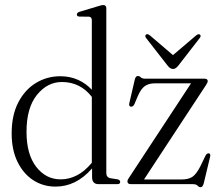

<svg xmlns="http://www.w3.org/2000/svg" viewBox="-20 -750 890 782"><path d="M27.5 -206.5Q27.5 -281.5 54.8 -333.5Q82 -385.5 127 -412.5Q172 -439.5 225.5 -439.5Q265 -439.5 297.8 -424.8Q330.5 -410 354 -384.5V-667Q354 -681 342.5 -682L302.5 -682.5Q293 -683.5 293 -691Q293 -698.5 304 -702L380.5 -725Q394 -729.5 400.5 -729.5Q413 -729.5 413 -716V-45.5Q413 -27 430.5 -24L459.5 -19.5Q469.5 -16.5 469.5 -9Q469.5 0 458 0H381.5Q355 0 355 -29V-64Q321.5 -26 284.5 -8Q247.5 10 206.5 10Q155 10 114.8 -16.5Q74.5 -43 51 -91.5Q27.5 -140 27.5 -206.5ZM88 -213Q88 -121.5 127.5 -70.5Q167 -19.5 227 -19.5Q298 -19.5 354 -87V-355.5Q307 -416 232 -416Q173 -416 130.5 -363.5Q88 -311 88 -213ZM819 -403.5 566.5 -19H719Q747 -19 763.2 -29.5Q779.5 -40 796.5 -73.5L817 -116Q822.5 -126.5 830.5 -125.5Q838.5 -124 836 -112.5L810 -4Q805.5 12.5 797.5 12.5Q790.5 12.5 784.8 6.2Q779 0 765 0H513.5Q499 0 499 -11Q499 -17 505 -25.5L758 -410.5H609.5Q585.5 -410.5 569.8 -399.2Q554 -388 541.5 -359L527.5 -326Q522 -314.5 513.5 -315.5Q504 -316.5 506.5 -329L529 -426Q532.5 -440.5 541.5 -440.5Q548 -440.5 553.5 -435Q559 -429.5 572 -429.5H813Q826 -429.5 826 -419.5Q826 -414 819 -403.5ZM706.5 -483Q695.5 -469 685 -469Q673 -469 662.5 -483L575.5 -594.5Q568.5 -603.5 574.5 -609Q580.5 -614 591 -605.5L684.5 -525.5L778.5 -605.5Q788.5 -613.5 794.5 -609Q800.5 -603.5 793 -594.5Z"/></svg>

Font: Fraunces 144pt Soft Light
Style: Regular
Weight: 300
Version: Version 1.000;[0bf87f6ff]